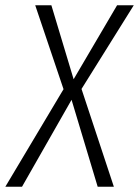

<svg xmlns="http://www.w3.org/2000/svg" viewBox="-50 -705 525 725"><path d="M455.1 -685.1 257.8 -369.1 379.9 0H318.8L220.2 -328.1L33.2 0H-29.8L189.9 -368.2L83 -685.1H144L228 -405.8L392.1 -685.1Z"/></svg>

Font: Fira Sans Compressed Light
Style: Italic
Weight: 300
Width: 3
Italic angle: -8°
Designer: Carrois Corporate & Edenspiekermann AG
Foundry: Carrois Corporate GbR & Edenspiekermann AG
Version: Version 4.203;PS 004.203;hotconv 1.0.88;makeotf.lib2.5.64775